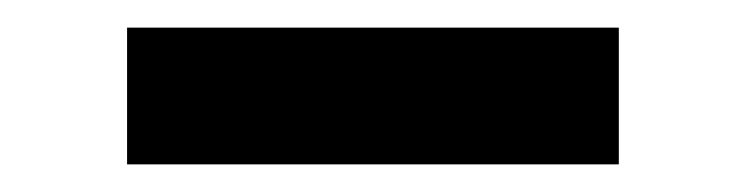

<svg xmlns="http://www.w3.org/2000/svg" viewBox="-20 -770 540 139"><path d="M428 -651H72V-750H428Z"/></svg>

Font: Hind Siliguri
Style: Bold
Weight: 700
Designer: Jyotish Sonowal
Foundry: Indian Type Foundry
Version: Version 1.001;PS 1.0;hotconv 1.0.86;makeotf.lib2.5.63406; tt